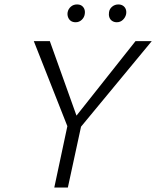

<svg xmlns="http://www.w3.org/2000/svg" viewBox="-20 -843 702 863"><path d="M328 -254 299 -292 589 -658H662ZM224 0 286 -291H348L285 0ZM291 -255 132 -658H204L335 -292ZM320 -743Q307 -743 298.5 -749Q290 -755 286 -765.5Q282 -776 284 -788Q287 -803 298.5 -813Q310 -823 326 -823Q339 -823 347 -817.5Q355 -812 359 -802.5Q363 -793 361 -780Q359 -765 347.5 -754Q336 -743 320 -743ZM505 -743Q493 -743 484 -749Q475 -755 471.5 -765.5Q468 -776 470 -788Q472 -803 484 -813Q496 -823 512 -823Q524 -823 532.5 -817.5Q541 -812 545 -802.5Q549 -793 547 -780Q544 -765 532.5 -754Q521 -743 505 -743Z"/></svg>

Font: Ysabeau Infant Light
Style: Italic
Weight: 300
Italic angle: -12°
Designer: Christian Thalmann (Catharsis Fonts)
Version: Version 2.001;gftools[0.9.30]; featfreeze: ss01,ss02,lnum